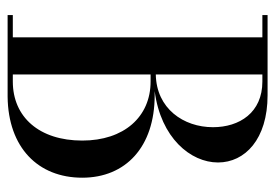

<svg xmlns="http://www.w3.org/2000/svg" viewBox="-132 -608 740 517"><g transform="rotate(90 238.5 -350.0)"><path d="M459 -201C459 -318 376 -396 237 -396H225.8C351.8 -412.4 418 -492.8 418 -566.5C418 -639.1 355.3 -700 237 -700H21V-686H81V-14H21V0H241V0C377.6 -1.6 459 -81.7 459 -201ZM200 -686C283.9 -686 323 -624.1 323 -553C323 -473.6 272.8 -400.6 181 -399V-686ZM181 -14V-385H200C295.5 -385 359 -313 359 -201C359 -85 295.5 -14 200 -14Z"/></g></svg>

Font: Picaflor 36 pt
Style: Regular
Weight: 400
Designer: Ariel Martín Pérez
Foundry: Tunera Type Foundry
Version: Version 1.000;hotconv 1.0.109;makeotfexe 2.5.65596